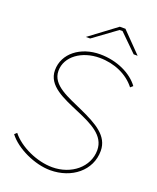

<svg xmlns="http://www.w3.org/2000/svg" viewBox="-163 -991 893 1095"><g transform="rotate(20 283.0 -443.5)"><path d="M277 9C407 9 511 -73 511 -193C511 -284 428 -329 327 -375C236 -417 128 -452 128 -540C128 -628 217 -690 324 -690C415 -690 496 -653 544 -591L559 -604C514 -666 423 -710 320 -710C202 -710 108 -639 108 -537C108 -442 212 -402 312 -359C403 -320 491 -279 491 -190C491 -87 397 -11 282 -11C189 -11 81 -60 28 -127L14 -114C66 -45 183 9 277 9ZM209 -775H235L376 -878H394L499 -775H523L405 -896H371Z"/></g></svg>

Font: Fixel Display Thin
Style: Italic
Weight: 100
Italic angle: -10°
Designer: AlfaBravo + MacPaw
Foundry: Kyrylo Tkachov, Marchela Mozhyna, Serhii Makarenko, Maria Weinstein, Zakhar Kryvoshyya
Version: Version 1.210;Glyphs 3.2 (3217)